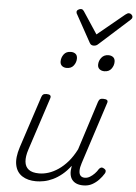

<svg xmlns="http://www.w3.org/2000/svg" viewBox="-67 -1096 825 1163"><g transform="rotate(5 346.0 -514.5)"><path d="M197 17Q146 17 112 -5Q78 -27 69 -71Q60 -115 81 -180L184 -494Q188 -506 194.5 -510.5Q201 -515 215 -515Q231 -515 237 -509Q243 -503 239 -491L134 -170Q120 -127 123 -96Q126 -65 147.5 -48.5Q169 -32 211 -32Q239 -32 268.5 -41.5Q298 -51 327.5 -71Q357 -91 384 -122Q411 -153 434 -198L529 -495Q534 -508 539.5 -512Q545 -516 559 -516Q576 -516 582.5 -510.5Q589 -505 585 -493L463 -117Q454 -90 454 -70Q454 -50 463 -40Q472 -30 489 -30Q505 -30 520 -39Q535 -48 548 -61.5Q561 -75 569 -89Q573 -95 580.5 -99Q588 -103 600 -96Q611 -90 612 -82Q613 -74 608 -66Q596 -46 578 -27Q560 -8 537 4.5Q514 17 484 17Q460 17 443 10Q426 3 415.5 -10.5Q405 -24 402 -44Q399 -64 404 -91V-95Q380 -63 353 -41Q326 -19 298.5 -6Q271 7 245 12Q219 17 197 17ZM322 -683Q304 -683 293 -692.5Q282 -702 282 -719Q282 -743 296.5 -762.5Q311 -782 339 -782Q357 -782 368 -773Q379 -764 379 -745Q379 -722 364.5 -702.5Q350 -683 322 -683ZM551 -683Q533 -683 521.5 -692.5Q510 -702 510 -719Q510 -743 525.5 -762.5Q541 -782 568 -782Q585 -782 596.5 -773Q608 -764 608 -745Q608 -722 593.5 -702.5Q579 -683 551 -683ZM669 -1046Q678 -1046 685 -1039.5Q692 -1033 692 -1025Q692 -1019 689.5 -1015.5Q687 -1012 683 -1008L502 -845Q494 -837 487 -834.5Q480 -832 472 -832Q465 -832 459 -835Q453 -838 448 -847L358 -1010Q355 -1014 353.5 -1018Q352 -1022 352 -1026Q352 -1035 361 -1040.5Q370 -1046 377 -1046Q384 -1046 387.5 -1043.5Q391 -1041 395 -1036L484 -901L648 -1036Q655 -1041 659.5 -1043.5Q664 -1046 669 -1046Z"/></g></svg>

Font: Playwrite RO ExtraLight
Style: Regular
Weight: 250
Version: Version 1.002